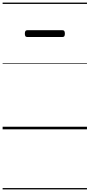

<svg xmlns="http://www.w3.org/2000/svg" viewBox="-20 -989 685 1468"><path d="M189 -706Q178 -706 174 -712.5Q170 -719 170 -731Q170 -744 174 -751Q178 -758 189 -758H457Q468 -758 472 -751Q476 -744 476 -731Q476 -719 472 -712.5Q468 -706 457 -706ZM0 449H645V459H0ZM0 -20H645V0H0ZM0 -505H645V-500H0ZM0 -969H645V-959H0Z"/></svg>

Font: Playwrite IT Trad Guides
Style: Regular
Weight: 400
Designer: Veronika Burian, José Scaglione
Foundry: TypeTogether
Version: Version 1.003